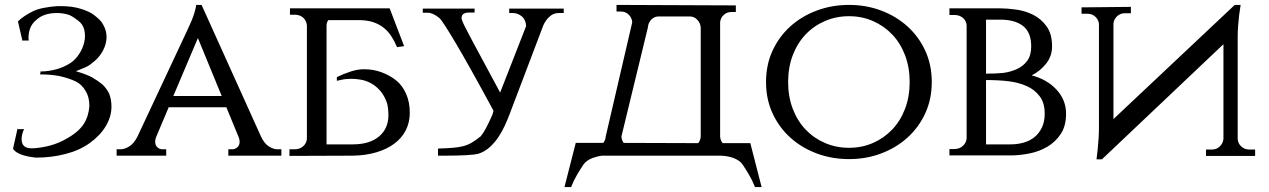

<svg xmlns="http://www.w3.org/2000/svg" viewBox="-20 -634 5169 782"><path d="M53 -547Q77 -570 116 -589Q133 -597 158.5 -602Q184 -607 213 -609H228Q273 -609 306 -599Q344 -588 364 -572Q377 -562 386.5 -552.5Q396 -543 401 -532Q414 -509 414 -483Q414 -462 405 -440Q397 -420 381 -401Q374 -393 365.5 -385.5Q357 -378 346 -370Q338 -364 323.5 -358Q309 -352 289 -344Q333 -331 355 -319Q379 -305 396 -291Q412 -277 424 -254Q434 -230 434 -200Q434 -158 410 -119Q388 -82 345 -51Q303 -21 247 -7Q191 8 126 8Q51 0 33 -28L52 -113V-108H78Q68 -87 68 -67Q68 -30 108 -30H118Q193 -36 247 -67Q273 -81 291.5 -96.5Q310 -112 321 -129Q341 -160 344 -202Q344 -239 329 -263Q313 -291 287 -303Q259 -316 223 -324Q188 -331 143 -331L147 -348V-343Q177 -343 210 -352Q238 -359 268 -378Q287 -391 302 -413.5Q317 -436 323 -461.5Q329 -487 323.5 -511.5Q318 -536 297 -551Q288 -558 279.5 -563.5Q271 -569 262 -573Q238 -581 212 -581Q157 -581 127 -552Q96 -527 96 -478Q96 -474 97 -470V-469H72V-465Z M1043 -78Q1056 -50 1074.5 -38Q1093 -26 1110 -26H1126V0H910V-26H926Q937 -26 946.5 -34Q956 -42 956 -57Q956 -64 953 -73L902 -197H667L616 -76Q612 -67 612 -57Q612 -42 621 -34Q630 -26 641 -26H657V0H455V-26H471Q488 -26 507 -38Q526 -50 540 -78L742 -509Q752 -530 760 -549Q767 -566 772.5 -584Q778 -602 779 -614H801ZM883 -243 786 -479 686 -243Z M1159 1V-26H1181Q1201 -26 1215 -38.5Q1229 -51 1230 -69V-529Q1229 -548 1216 -561Q1203 -573 1184 -574H1161V-600H1567L1626 -446L1597 -442Q1587 -466 1574.5 -485.5Q1562 -505 1544.5 -519.5Q1527 -534 1503.5 -542.5Q1480 -551 1448 -552H1317Q1310 -542 1310 -529V-46H1417Q1485 -46 1523.5 -78Q1562 -110 1562 -165Q1562 -177 1560.5 -191Q1559 -205 1556 -215Q1545 -246 1527.5 -265.5Q1510 -285 1490 -295.5Q1470 -306 1449.5 -309.5Q1429 -313 1411 -313Q1400 -313 1389.5 -312Q1379 -311 1371 -309Q1361 -307 1352 -305V-320Q1381 -334 1409 -343Q1437 -352 1463 -352Q1501 -352 1534.5 -339.5Q1568 -327 1593.5 -306.5Q1619 -286 1634 -252Q1649 -218 1649 -175Q1649 -135 1632.5 -103Q1616 -71 1585.5 -48.5Q1555 -26 1512.5 -13.5Q1470 -1 1419 0Z M2276 -599V-581H2255Q2234 -581 2218 -566Q2203 -553 2193 -531L2056 -170Q2048 -149 2037 -124.5Q2026 -100 2010.5 -76.5Q1995 -53 1974.5 -34.5Q1954 -16 1929 -8Q1915 -4 1879 -2Q1843 0 1795 0H1764V-29Q1800 -30 1824 -32Q1848 -34 1866 -38.5Q1884 -43 1900.5 -52.5Q1917 -62 1938 -79Q1957 -101 1986 -168L1990 -183Q1890 -368 1835 -460.5Q1780 -553 1769 -561Q1743 -582 1723 -582H1702V-599H1913V-583H1892Q1860 -583 1860 -561Q1860 -556 1861 -554Q1864 -541 1903 -469Q1942 -397 2017 -257L2123 -528Q2121 -553 2107 -566Q2089 -581 2069 -581H2054V-599Z M3036 -51 3082 128H3055Q3044 100 3030 76.5Q3016 53 3004.5 36Q2993 19 2966 9Q2944 1 2915 0H2433Q2414 2 2395 9Q2368 19 2356.5 36Q2345 53 2331 76.5Q2317 100 2306 128H2279L2325 -52H2437Q2446 -63 2447 -78L2555 -543Q2554 -561 2541 -574Q2528 -587 2510 -587H2491V-614L2977 -612V-585H2958Q2940 -585 2927 -572.5Q2914 -560 2913 -543V-78Q2914 -63 2923 -51ZM2834 -78V-521Q2833 -540 2820 -553.5Q2807 -567 2790 -567H2662Q2645 -567 2632.5 -554Q2620 -541 2619 -523L2511 -78Q2512 -63 2520 -52L2824 -51Q2833 -63 2834 -78Z M3438 -614Q3508 -614 3569 -591Q3630 -568 3676 -526.5Q3722 -485 3748.5 -427.5Q3775 -370 3775 -300Q3775 -230 3748.5 -172.5Q3722 -115 3676 -73.5Q3630 -32 3569 -9Q3508 14 3438 14Q3368 14 3306.5 -9Q3245 -32 3199 -73.5Q3153 -115 3126.5 -172.5Q3100 -230 3100 -300Q3100 -370 3126.5 -427.5Q3153 -485 3199 -526.5Q3245 -568 3306.5 -591Q3368 -614 3438 -614ZM3438 -32Q3490 -32 3535 -51.5Q3580 -71 3613.5 -106Q3647 -141 3666 -190.5Q3685 -240 3685 -300Q3685 -360 3666 -409.5Q3647 -459 3613.5 -494Q3580 -529 3535 -548.5Q3490 -568 3438 -568Q3386 -568 3340.5 -548.5Q3295 -529 3261.5 -494Q3228 -459 3209 -409.5Q3190 -360 3190 -300Q3190 -240 3209 -190.5Q3228 -141 3261.5 -106Q3295 -71 3340.5 -51.5Q3386 -32 3438 -32Z M4055 -600Q4082 -600 4118.5 -595Q4155 -590 4187.5 -574Q4220 -558 4242.5 -527Q4265 -496 4265 -445Q4265 -405 4240.5 -374.5Q4216 -344 4182 -327Q4244 -311 4283 -269Q4322 -227 4322 -171Q4322 -121 4300.5 -88.5Q4279 -56 4246 -36.5Q4213 -17 4173 -9Q4133 -1 4096 -1H3847V-27H3867Q3888 -27 3902 -40Q3916 -53 3917 -71V-530Q3916 -549 3902 -561Q3888 -573 3867 -573H3847V-600ZM4096 -46Q4125 -46 4150.5 -53.5Q4176 -61 4194.5 -76.5Q4213 -92 4224 -115.5Q4235 -139 4235 -171Q4235 -215 4214.5 -242Q4194 -269 4161.5 -283.5Q4129 -298 4088.5 -303Q4048 -308 3996 -308V-46ZM4066 -337Q4096 -341 4121.5 -352.5Q4147 -364 4163.5 -386Q4180 -408 4180 -445Q4180 -502 4147 -528Q4114 -554 4054 -554H3996V-334Q4036 -334 4066 -337Z M4586 -606V-580H4561Q4543 -580 4530 -568Q4517 -556 4515 -539V-149L5009 -614H5033Q5030 -594 5027 -573Q5025 -555 5023 -531.5Q5021 -508 5021 -484V-68Q5022 -50 5035.5 -37.5Q5049 -25 5067 -25H5092V1H4892V-25H4917Q4935 -25 4948 -37.5Q4961 -50 4963 -68V-454L4468 15H4446Q4449 -6 4451 -28Q4453 -47 4454.5 -70.5Q4456 -94 4456 -117V-537Q4454 -554 4441 -566Q4428 -578 4409 -578H4385V-604Z"/></svg>

Font: Constantine
Style: Regular
Weight: 400
Designer: Dukom Design
Version: Version 1.001;PS 001.001;hotconv 1.0.56;makeotf.lib2.0.21325